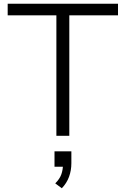

<svg xmlns="http://www.w3.org/2000/svg" viewBox="-20 -725 671 1025"><path d="M281 0V-643H21V-705H610V-643H350V0ZM310 280 275 254Q299 230 307.5 205.5Q316 181 316 155L330 165H271V83H361V146Q361 185 348.5 219Q336 253 310 280Z"/></svg>

Font: Nunito Sans 8pt Light
Style: Regular
Weight: 300
Version: Version 3.101;gftools[0.9.27]